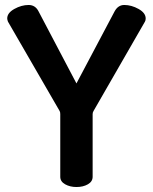

<svg xmlns="http://www.w3.org/2000/svg" viewBox="-20 -751 614 771"><path d="M222 -41V-293Q222 -302 219 -306L12 -664Q9 -672 9 -677Q9 -699 37.5 -715Q66 -731 95 -731Q122 -731 135 -705L287 -416L440 -705Q454 -731 479 -731Q508 -731 536.5 -715Q565 -699 565 -677Q565 -669 562 -664L356 -306Q352 -300 352 -293V-41Q352 -22 333 -11Q314 0 287 0Q261 0 241.5 -11Q222 -22 222 -41Z"/></svg>

Font: Dosis
Style: Bold
Weight: 700
Designer: Edgar Tolentino, Pablo Impallari, Igino Marini
Foundry: Edgar Tolentino, Pablo Impallari, Igino Marini
Version: Version 1.007